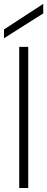

<svg xmlns="http://www.w3.org/2000/svg" viewBox="-45 -939 236 959"><path d="M51 0V-705H96V0ZM-25 -748V-792L170 -919H171V-872Z"/></svg>

Font: DM Sans 36pt ExtraLight
Style: Regular
Weight: 250
Designer: Colophon Foundry, Jonny Pinhorn
Foundry: Colophon Foundry
Version: Version 4.004;gftools[0.9.30]